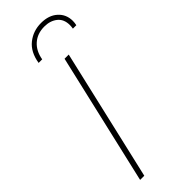

<svg xmlns="http://www.w3.org/2000/svg" viewBox="-281 -885 911 911"><g transform="rotate(-45 174.5 -429.5)"><path d="M222 -660 69 0H41L194 -660ZM93 -733Q103 -796 142.5 -827.5Q182 -859 235 -859Q287 -859 318 -831Q349 -803 349 -759Q349 -747 346 -733H323Q324 -739 324.5 -744.5Q325 -750 325 -755Q325 -795 299 -815.5Q273 -836 234 -836Q187 -836 156 -808.5Q125 -781 117 -733Z"/></g></svg>

Font: Work Sans ExtraLight
Style: Italic
Weight: 200
Italic angle: -13°
Designer: Wei Huang
Foundry: Wei Huang
Version: Version 2.012; ttfautohint (v1.8.3)